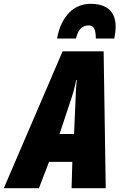

<svg xmlns="http://www.w3.org/2000/svg" viewBox="-78 -986 632 1006"><path d="M221 -784H320C332 -835 355 -853 387 -853C418 -853 424 -823 424 -784H521C525 -807 528 -828 528 -846C528 -916 492 -966 396 -966C309 -966 242 -901 221 -784ZM-58 0H126L179 -138H301L297 0H476L465 -717H250ZM234 -284 296 -471C307 -504 315 -532 321 -567H324C320 -530 319 -500 318 -468L310 -284Z"/></svg>

Font: Noto Sans UI Condensed Black
Style: Italic
Weight: 900
Width: 3
Italic angle: -192°
Designer: Monotype Design Team
Foundry: Monotype Imaging Inc.
Version: Version 1.901